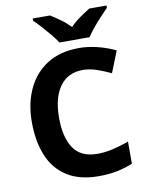

<svg xmlns="http://www.w3.org/2000/svg" viewBox="-100 -1005 838 1087"><g transform="rotate(-10 318.5 -462.0)"><path d="M393 -598Q306 -598 260 -533Q214 -468 214 -355Q214 -241 256.5 -178.5Q299 -116 393 -116Q437 -116 480.5 -126Q524 -136 575 -154V-27Q528 -8 482 1Q436 10 379 10Q269 10 197.5 -35.5Q126 -81 92 -163.5Q58 -246 58 -356Q58 -464 97 -547Q136 -630 210.5 -677Q285 -724 393 -724Q446 -724 499.5 -710.5Q553 -697 602 -674L553 -551Q513 -570 472.5 -584Q432 -598 393 -598ZM290 -774Q276 -797 253.5 -824Q231 -851 207.5 -877Q184 -903 165 -921V-934H264Q290 -918 320 -896.5Q350 -875 376 -848Q402 -875 433 -896.5Q464 -918 490 -934H589V-921Q571 -903 547 -877Q523 -851 500.5 -824Q478 -797 464 -774Z"/></g></svg>

Font: Noto Sans Devanagari UI
Style: Bold
Weight: 700
Designer: Jelle Bosma - Monotype Design Team
Foundry: Monotype Imaging Inc.
Version: Version 2.004; ttfautohint (v1.8.4.7-5d5b)